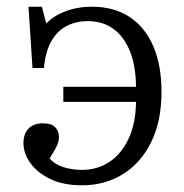

<svg xmlns="http://www.w3.org/2000/svg" viewBox="-20 -539 550 573"><path d="M225 14Q169 14 130.5 -4.5Q92 -23 71 -52Q50 -81 50 -112Q50 -139 65 -155Q80 -171 108 -171Q134 -171 145 -159Q156 -147 156 -130Q156 -118 150 -104.5Q144 -91 128 -66Q144 -48 170 -40Q196 -32 225 -32Q270 -32 306 -55.5Q342 -79 363.5 -124.5Q385 -170 386 -235H169V-280H386Q385 -345 367 -388Q349 -431 317.5 -453.5Q286 -476 241 -476Q208 -476 180 -462Q152 -448 134 -417.5Q116 -387 111 -336H77L65 -519H105L118 -469Q140 -492 176 -505.5Q212 -519 254 -519Q320 -519 366.5 -488.5Q413 -458 437.5 -401Q462 -344 462 -265Q462 -177 431 -114.5Q400 -52 346.5 -19Q293 14 225 14Z"/></svg>

Font: Literata 18pt Light
Style: Regular
Weight: 300
Designer: Latin by Veronika Burian and Jose Scaglione. Greek by Irene Vlachou. Cyrillic by Vera Evstafieva.
Foundry: TypeTogether
Version: Version 3.103;gftools[0.9.29]